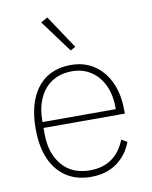

<svg xmlns="http://www.w3.org/2000/svg" viewBox="-86 -822 709 898"><g transform="rotate(-10 268.5 -373.0)"><path d="M274 12Q207 12 158.5 -19Q110 -50 83.5 -109Q57 -168 57 -254Q57 -340 83 -399.5Q109 -459 156.5 -489.5Q204 -520 271 -520Q333 -520 380 -489Q427 -458 453.5 -401.5Q480 -345 480 -268V-252H94V-225Q94 -132 141.5 -75.5Q189 -19 275 -19Q335 -19 377.5 -48.5Q420 -78 442 -135L469 -120Q447 -60 397 -24Q347 12 274 12ZM271 -490Q215 -490 175.5 -464.5Q136 -439 115 -392.5Q94 -346 94 -284V-280H442V-286Q442 -348 420.5 -393.5Q399 -439 360.5 -464.5Q322 -490 271 -490ZM282 -587 169 -740 201 -758 306 -600Z"/></g></svg>

Font: IBM Plex Sans ExtraLight
Style: Regular
Weight: 250
Designer: Mike Abbink, Paul van der Laan, Pieter van Rosmalen
Foundry: Bold Monday
Version: Version 3.201